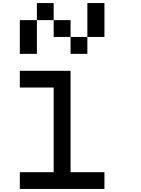

<svg xmlns="http://www.w3.org/2000/svg" viewBox="-20 -1243 929 1263"><path d="M110.4 0Q110.4 -27.3 110.4 -110.4Q166 -110.4 333 -110.4Q333 -250 333 -667Q277.3 -667 110.4 -667Q110.4 -694.3 110.4 -777.3Q138.7 -777.3 221.7 -777.3Q277.3 -777.3 444.3 -777.3Q444.3 -610.4 444.3 -110.4Q500 -110.4 667 -110.4Q667 -83 667 0Q527.3 0 110.4 0ZM444.3 -888.7Q444.3 -917 444.3 -1000Q471.7 -1000 554.7 -1000Q554.7 -972.7 554.7 -888.7Q527.3 -888.7 444.3 -888.7ZM110.4 -888.7Q110.4 -944.3 110.4 -1110.4Q138.7 -1110.4 222.7 -1110.4Q222.7 -1055.7 222.7 -888.7Q194.3 -888.7 110.4 -888.7ZM333 -1000Q333 -1027.3 333 -1110.4Q360.4 -1110.4 444.3 -1110.4Q444.3 -1083 444.3 -1000Q417 -1000 333 -1000ZM222.7 -1110.4Q222.7 -1138.7 222.7 -1222.7Q250 -1222.7 333 -1222.7Q333 -1194.3 333 -1110.4Q312.5 -1110.4 250 -1110.4Q243.2 -1110.4 222.7 -1110.4ZM554.7 -1000Q554.7 -1055.7 554.7 -1222.7Q583 -1222.7 667 -1222.7Q667 -1167 667 -1000Q638.7 -1000 554.7 -1000Z"/></svg>

Font: Ingsat TST_CRD
Style: Regular
Weight: 300
Designer: Tofik Waleny
Version: 1.0